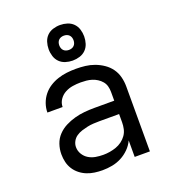

<svg xmlns="http://www.w3.org/2000/svg" viewBox="-140 -872 880 985"><g transform="rotate(-20 300.0 -379.5)"><path d="M251 8Q230 8 208.5 5Q187 2 167 -6Q147 -14 130 -27.5Q113 -41 101.5 -59Q90 -77 85 -98Q80 -119 80 -141Q80 -169 89 -195.5Q98 -222 117 -242Q136 -262 160.5 -274.5Q185 -287 212 -294.5Q239 -302 266.5 -304.5Q294 -307 321 -307H429V-355Q429 -371 425 -386Q421 -401 411 -413Q401 -425 387.5 -433.5Q374 -442 359.5 -446.5Q345 -451 329.5 -452.5Q314 -454 299 -454Q277 -454 255 -450.5Q233 -447 213.5 -436.5Q194 -426 181.5 -407.5Q169 -389 169 -367Q169 -367 169 -367Q169 -367 169 -367H86Q86 -367 86 -367Q86 -367 86 -367Q86 -392 94.5 -416Q103 -440 118.5 -459.5Q134 -479 155 -492.5Q176 -506 200 -514Q224 -522 249 -525Q274 -528 299 -528Q325 -528 350.5 -525Q376 -522 400.5 -513Q425 -504 447 -489Q469 -474 484 -453Q499 -432 505.5 -406.5Q512 -381 512 -355V0H429V-90Q418 -66 398.5 -46.5Q379 -27 355 -14.5Q331 -2 304.5 3Q278 8 251 8ZM282 -65Q300 -65 318 -68Q336 -71 353 -77Q370 -83 385 -94Q400 -105 410.5 -120Q421 -135 425 -153Q429 -171 429 -189V-234H321Q305 -234 288 -233Q271 -232 255 -228.5Q239 -225 223 -220Q207 -215 193 -205.5Q179 -196 171 -181Q163 -166 163 -150Q163 -129 174 -111Q185 -93 202.5 -82.5Q220 -72 240.5 -68.5Q261 -65 282 -65ZM300 -573Q280 -573 261 -579Q242 -585 228.5 -598.5Q215 -612 209 -631Q203 -650 203 -670Q203 -690 209 -709Q215 -728 228.5 -741.5Q242 -755 261 -761Q280 -767 300 -767Q320 -767 339 -761Q358 -755 371.5 -741.5Q385 -728 391 -709Q397 -690 397 -670Q397 -650 391 -631Q385 -612 371.5 -598.5Q358 -585 339 -579Q320 -573 300 -573ZM300 -631Q308 -631 315.5 -633.5Q323 -636 328.5 -641.5Q334 -647 336.5 -654.5Q339 -662 339 -670Q339 -678 336.5 -685.5Q334 -693 328.5 -698.5Q323 -704 315.5 -706.5Q308 -709 300 -709Q292 -709 284.5 -706.5Q277 -704 271.5 -698.5Q266 -693 263.5 -685.5Q261 -678 261 -670Q261 -662 263.5 -654.5Q266 -647 271.5 -641.5Q277 -636 284.5 -633.5Q292 -631 300 -631Z"/></g></svg>

Font: Zed Sans Extended
Style: Regular
Weight: 400
Width: 7
Designer: Belleve Invis
Foundry: Belleve Invis
Version: Version 1.0.0; ttfautohint (v1.8.4)